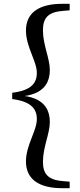

<svg xmlns="http://www.w3.org/2000/svg" viewBox="-20 -810 418 1006"><path d="M44 -291C144 -278 173 -239 173 -186C173 -124 116 -50 116 36C116 129 184 176 306 176H345V142L310 139C232 133 205 101 205 38C205 -39 241 -110 241 -170C241 -237 210 -292 110 -307C210 -322 241 -377 241 -444C241 -504 205 -575 205 -651C205 -716 232 -747 310 -753L345 -756V-790H306C184 -790 116 -743 116 -650C116 -564 173 -490 173 -428C173 -375 144 -336 44 -324Z"/></svg>

Font: Noto Serif JP SemiBold
Style: Regular
Weight: 600
Designer: Ryoko NISHIZUKA 西塚涼子 (kana & ideographs); Frank Grießhammer (Latin, Greek & Cyrillic); Wenlong ZHANG 张文龙 (bopomofo); San
Foundry: Adobe
Version: Version 2.001;hotconv 1.1.0;makeotfexe 2.6.0